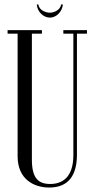

<svg xmlns="http://www.w3.org/2000/svg" viewBox="-20 -834 424 861"><path d="M254 -814C250 -786 218 -777 204 -777C188 -777 156 -786 152 -814H145C147 -783 173 -755 204 -755C233 -755 259 -782 262 -814ZM59 -683V-133C59 -31 131 7 201 7C291 7 325 -53 325 -140V-683H370V-699H264V-683H309V-139C309 -34 255 -9 205 -9C152 -9 123 -35 123 -118V-683H168V-699H14V-683Z"/></svg>

Font: Emberly
Style: Regular
Weight: 400
Designer: Rajesh Rajput
Foundry: Rajesh Rajput
Version: Version 1.000